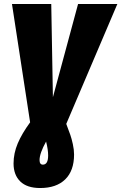

<svg xmlns="http://www.w3.org/2000/svg" viewBox="-20 -716 608 962"><path d="M567.9 -695.8 312 -95.2Q325.7 -59.1 332.3 -40.3Q338.9 -21.5 345 6.3Q351.1 34.2 351.1 58.1Q351.1 139.6 306.6 182.9Q262.2 226.1 181.2 226.1Q115.2 226.1 81.5 193.1Q47.9 160.2 47.9 103Q47.9 52.2 68.8 2.7Q89.8 -46.9 130.9 -103L40 -695.8H236.8L245.1 -229L371.1 -695.8ZM221.2 63Q221.2 33.7 210.9 -6.8Q178.2 52.2 178.2 85.9Q178.2 108.9 194.8 108.9Q221.2 108.9 221.2 63Z"/></svg>

Font: Fira Sans Compressed Heavy
Style: Italic
Weight: 900
Width: 3
Italic angle: -8°
Designer: Carrois Corporate & Edenspiekermann AG
Foundry: Carrois Corporate GbR & Edenspiekermann AG
Version: Version 4.203;PS 004.203;hotconv 1.0.88;makeotf.lib2.5.64775